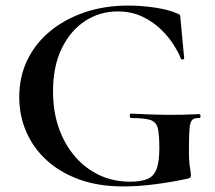

<svg xmlns="http://www.w3.org/2000/svg" viewBox="-20 -656 771 688"><path d="M421 12Q333 12 264 -13Q195 -38 147 -82Q99 -126 74 -184Q49 -242 49 -308Q49 -381 78 -441Q107 -501 160 -544.5Q213 -588 284 -612Q355 -636 439 -636Q486 -636 534 -629Q582 -622 612 -609Q623 -605 624.5 -602.5Q626 -600 627 -586L640 -447Q640 -444 635 -443Q630 -442 628 -446Q621 -465 603.5 -493.5Q586 -522 558 -549.5Q530 -577 491 -596Q452 -615 401 -615Q337 -615 284.5 -580.5Q232 -546 201 -482Q170 -418 170 -329Q170 -257 190.5 -198Q211 -139 248.5 -95.5Q286 -52 336 -28.5Q386 -5 446 -5Q484 -5 507 -14Q530 -23 540.5 -49Q551 -75 551 -126Q551 -174 545.5 -196.5Q540 -219 519 -226Q498 -233 451 -233Q445 -233 445 -241Q445 -249 450 -249Q520 -245 576 -244.5Q632 -244 694 -247Q698 -247 698.5 -240Q699 -233 694 -233Q677 -234 669 -226.5Q661 -219 659 -194Q657 -169 657 -116Q657 -83 659 -67Q661 -51 662.5 -43.5Q664 -36 664 -28Q664 -22 662 -20Q660 -18 653 -16Q598 -4 537.5 4Q477 12 421 12Z"/></svg>

Font: Cormorant Infant Light
Style: Bold
Weight: 700
Version: Version 4.001